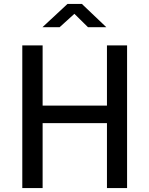

<svg xmlns="http://www.w3.org/2000/svg" viewBox="-20 -953 754 973"><path d="M426 -815H519L395 -933H322L195 -815H282L357 -883ZM522 -329V0H624V-723H522V-418H196V-723H93V0H196V-329Z"/></svg>

Font: United Sans Medium
Style: Regular
Weight: 500
Designer: Pablo Impallari, Rodrigo Fuenzalida (Modified by Dan O. Williams)
Version: Version 1.000;PS 001.000;hotconv 1.0.88;makeotf.lib2.5.64775